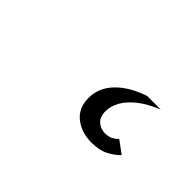

<svg xmlns="http://www.w3.org/2000/svg" viewBox="-28 -204 655 655"><g transform="rotate(45 299.5 123.5)"><path d="M401 247Q352.5 247 319.2 220.8Q286 194.5 286 146Q286 96.5 322.8 58.8Q359.5 21 423 0H488Q443 18.5 414.5 41.2Q386 64 372.5 88.5Q359 113 359 137Q359 165.5 375 178.8Q391 192 411 192Q429 192 440.8 185.2Q452.5 178.5 459 171L504 204Q489 220.5 463.8 233.8Q438.5 247 401 247Z"/></g></svg>

Font: Undotted
Style: Regular
Weight: 400
Designer: Delve Withrington, Dave Bailey, Thomas Jockin
Foundry: Delve Fonts LLC
Version: Version 4.000